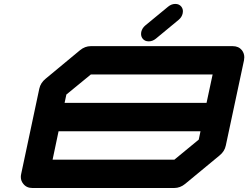

<svg xmlns="http://www.w3.org/2000/svg" viewBox="-20 -939 1240 959"><path d="M302.7 -425.3H1011.7L1042 -566.9H433.6L311.5 -466.8ZM176.3 -496.1Q182.6 -525.4 208 -545.9L379.4 -688Q404.3 -708.5 433.6 -708.5H1142.6Q1171.9 -708.5 1188.5 -688Q1200.2 -672.4 1200.2 -652.8Q1200.2 -645.5 1198.7 -637.7L1107.9 -212.4Q1102.1 -183.1 1076.7 -162.6L904.8 -20.5Q879.9 0 850.1 0H141.6Q112.3 0 96.2 -21Q84 -35.6 84 -55.2Q84 -62.5 85.9 -70.8ZM981.4 -283.2H272.5L242.7 -141.6H851.1L972.7 -241.7ZM722.7 -732.4Q703.1 -732.4 692.4 -746.1Q684.6 -756.3 684.6 -769.5Q684.6 -773.9 685.5 -779.3Q689.9 -798.8 706.5 -812.5L819.8 -905.8Q836.4 -919.4 855.5 -919.4Q875 -919.4 885.7 -905.8Q893.6 -895.5 893.6 -882.8Q893.6 -877.9 892.6 -873Q888.7 -853.5 872.1 -839.8L758.8 -746.1Q742.2 -732.4 722.7 -732.4Z"/></svg>

Font: Robtronika
Style: Italic
Weight: 400
Italic angle: -12°
Designer: GGBot
Version: 1.00